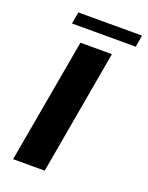

<svg xmlns="http://www.w3.org/2000/svg" viewBox="-135 -778 653 848"><g transform="rotate(20 191.5 -354.0)"><path d="M74 -652H373.5L383 -707.5H83.5ZM34.5 0H183L286 -585H138Z"/></g></svg>

Font: Anybody ExtraExpanded Medium
Style: Italic
Weight: 500
Width: 8
Italic angle: -10°
Version: Version 1.113;gftools[0.9.25]